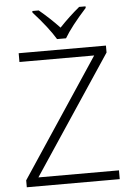

<svg xmlns="http://www.w3.org/2000/svg" viewBox="-61 -976 698 1021"><g transform="rotate(-5 288.0 -465.5)"><path d="M435.1 -931.2H400.9C364.3 -900.9 328.1 -867.2 293 -830.1C258.3 -866.7 222.2 -900.4 185.1 -931.2H150.9V-922.9C205.1 -863.3 244.1 -812.5 269 -771H316.9C340.3 -811 379.9 -861.8 435.1 -922.9ZM536.1 -46.9H106L524.9 -676.8V-713.9H59.1V-667H458L40 -37.1V0H536.1Z"/></g></svg>

Font: Open Sans 300
Style: Regular
Weight: 300
Foundry: Ascender Corporation
Version: Version 1.100;PS 001.100;hotconv 1.0.88;makeotf.lib2.5.64775